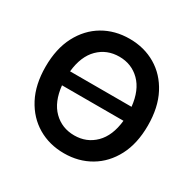

<svg xmlns="http://www.w3.org/2000/svg" viewBox="-163 -907 1094 1086"><g transform="rotate(30 384.5 -363.5)"><path d="M384.8 9.8Q289.1 9.8 213.6 -34.7Q138.2 -79.1 94.2 -162.6Q50.3 -246.1 50.3 -363.3Q50.3 -481 94.2 -564.7Q138.2 -648.4 213.6 -692.9Q289.1 -737.3 384.8 -737.3Q480 -737.3 555.4 -692.9Q630.9 -648.4 674.6 -564.7Q718.3 -481 718.3 -363.3Q718.3 -245.6 674.6 -162.4Q630.9 -79.1 555.4 -34.7Q480 9.8 384.8 9.8ZM183.6 -409.2H585Q574.2 -512.2 519.5 -566.4Q464.8 -620.6 384.8 -620.6Q303.7 -620.6 249 -566.4Q194.3 -512.2 183.6 -409.2ZM384.8 -106.9Q464.8 -106.9 519.5 -161.1Q574.2 -215.3 585 -317.9H183.6Q194.3 -215.3 249 -161.1Q303.7 -106.9 384.8 -106.9Z"/></g></svg>

Font: Inter-SemiBold
Style: Regular
Weight: 600
Designer: Rasmus Andersson
Foundry: rsms
Version: Version 4.000;git-a52131595